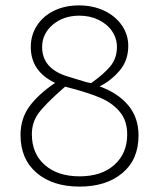

<svg xmlns="http://www.w3.org/2000/svg" viewBox="-20 -676 588 711"><path d="M56 -176Q56 -237 89 -282Q122 -327 184 -369Q94 -412 94 -502Q94 -546 117 -581.5Q140 -617 180.5 -636.5Q221 -656 272 -656Q324 -656 365.5 -636.5Q407 -617 431 -582.5Q455 -548 455 -506Q455 -452 423 -414.5Q391 -377 349 -356Q416 -332 454.5 -286.5Q493 -241 493 -174Q493 -85 433 -35Q373 15 275 15Q175 15 115.5 -36Q56 -87 56 -176ZM413 -502Q413 -534 395 -560.5Q377 -587 345 -602.5Q313 -618 274 -618Q215 -618 175.5 -584.5Q136 -551 136 -502Q136 -422 230 -393L299 -372L317 -368Q364 -401 388.5 -430.5Q413 -460 413 -502ZM451 -178Q451 -229 424 -261.5Q397 -294 354.5 -312.5Q312 -331 248 -348L221 -355L213 -348Q145 -288 121.5 -255Q98 -222 98 -179Q98 -107 146 -65Q194 -23 275 -23Q356 -23 403.5 -65.5Q451 -108 451 -178Z"/></svg>

Font: Bellota Text Light
Style: Regular
Weight: 300
Designer: Kemie Guaida
Foundry: Kemie Guaida
Version: Version 4.001